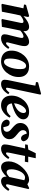

<svg xmlns="http://www.w3.org/2000/svg" viewBox="1354 -2112 774 3521"><g transform="rotate(90 1740.5 -352.0)"><path d="M195 0 65 8 51 -4 133 -395 63 -406 70 -443 274 -500 293 -484 276 -396Q326 -444 377.5 -471.5Q429 -499 475 -499Q508 -499 530 -478Q552 -457 552 -415Q552 -410 552 -404.5Q552 -399 551 -394Q601 -444 652.5 -471.5Q704 -499 750 -499Q782 -499 804 -478Q826 -457 826 -415Q826 -395 822.5 -373Q819 -351 813 -328L766 -139Q762 -125 759.5 -114.5Q757 -104 757 -96Q757 -76 773 -76Q798 -76 847 -138L877 -118Q857 -84 828.5 -53.5Q800 -23 763.5 -4Q727 15 683 15Q648 15 628.5 -1.5Q609 -18 609 -48Q609 -71 614.5 -95Q620 -119 626 -141L663 -291Q669 -314 672.5 -333.5Q676 -353 676 -365Q676 -382 668.5 -389Q661 -396 650 -396Q629 -396 601.5 -382Q574 -368 541 -338L515 -214Q504 -161 493.5 -107.5Q483 -54 473 0L343 8L329 -4L391 -302Q396 -322 399 -338.5Q402 -355 402 -367Q402 -382 394.5 -389Q387 -396 376 -396Q354 -396 326 -382Q298 -368 264 -339L237 -214Q226 -161 216 -107.5Q206 -54 195 0Z M1103 15Q1049 15 1005 -5.5Q961 -26 935 -68.5Q909 -111 909 -176Q909 -239 931 -296.5Q953 -354 992.5 -400Q1032 -446 1085 -472.5Q1138 -499 1201 -499Q1256 -499 1299 -478.5Q1342 -458 1367.5 -416Q1393 -374 1393 -308Q1393 -245 1371 -187.5Q1349 -130 1310 -84Q1271 -38 1218 -11.5Q1165 15 1103 15ZM1115 -39Q1144 -39 1168.5 -65.5Q1193 -92 1211 -136Q1229 -180 1238.5 -233Q1248 -286 1248 -338Q1248 -399 1231.5 -421.5Q1215 -444 1188 -444Q1158 -444 1133.5 -417.5Q1109 -391 1091 -347.5Q1073 -304 1063.5 -252Q1054 -200 1054 -149Q1054 -85 1071.5 -62Q1089 -39 1115 -39Z M1520 15Q1484 15 1463.5 -2.5Q1443 -20 1443 -53Q1443 -73 1447.5 -101.5Q1452 -130 1462 -174L1514 -425Q1524 -472 1534 -519.5Q1544 -567 1551 -614L1485 -625L1490 -663L1701 -719L1716 -707L1596 -140Q1589 -113 1589 -97Q1589 -76 1607 -76Q1629 -76 1678 -138L1708 -118Q1689 -85 1661.5 -54.5Q1634 -24 1598.5 -4.5Q1563 15 1520 15Z M2016 -444Q1995 -444 1971.5 -426.5Q1948 -409 1927 -378Q1906 -347 1891.5 -307Q1877 -267 1875 -223Q1943 -247 1982 -276.5Q2021 -306 2037 -337Q2053 -368 2053 -395Q2053 -420 2042 -432Q2031 -444 2016 -444ZM1909 15Q1831 15 1782.5 -35Q1734 -85 1734 -173Q1734 -238 1756.5 -296.5Q1779 -355 1819 -400.5Q1859 -446 1913 -472.5Q1967 -499 2030 -499Q2098 -499 2133.5 -469Q2169 -439 2169 -391Q2169 -328 2097.5 -273.5Q2026 -219 1877 -182Q1882 -134 1908 -111Q1934 -88 1975 -88Q2019 -88 2053 -110Q2087 -132 2110 -161L2138 -141Q2118 -103 2084.5 -67Q2051 -31 2007 -8Q1963 15 1909 15Z M2533 -136Q2533 -96 2509.5 -61.5Q2486 -27 2439.5 -6Q2393 15 2322 15Q2258 15 2219.5 -12Q2181 -39 2173 -91Q2177 -115 2191.5 -129Q2206 -143 2231 -143Q2257 -143 2275.5 -129Q2294 -115 2301 -80L2314 -26H2318Q2356 -26 2376.5 -45Q2397 -64 2397 -94Q2397 -117 2381 -139Q2365 -161 2328 -190Q2286 -225 2261 -258Q2236 -291 2236 -340Q2236 -383 2258 -419Q2280 -455 2322 -477Q2364 -499 2424 -499Q2493 -499 2527.5 -472Q2562 -445 2572 -399Q2569 -378 2555 -364.5Q2541 -351 2516 -351Q2497 -351 2477.5 -365.5Q2458 -380 2446 -412L2430 -457Q2396 -453 2381.5 -432.5Q2367 -412 2367 -387Q2367 -356 2387 -332Q2407 -308 2447 -277Q2493 -241 2513 -210.5Q2533 -180 2533 -136Z M2643 -153 2703 -426H2628L2636 -474L2724 -485L2790 -621H2882L2853 -483H2957L2946 -421L2841 -424L2782 -140Q2776 -112 2776 -97Q2776 -76 2794 -76Q2817 -76 2866 -138L2896 -118Q2877 -84 2849 -53.5Q2821 -23 2785 -4Q2749 15 2706 15Q2672 15 2650.5 -2Q2629 -19 2629 -53Q2629 -75 2633.5 -101.5Q2638 -128 2643 -153Z M3085 -176Q3085 -129 3100 -108Q3115 -87 3140 -87Q3160 -87 3181.5 -100.5Q3203 -114 3227 -137Q3228 -142 3228.5 -146Q3229 -150 3230 -154L3286 -411Q3261 -425 3234 -425Q3201 -425 3164 -391Q3141 -370 3123 -332.5Q3105 -295 3095 -253.5Q3085 -212 3085 -176ZM3303 15Q3266 15 3243 -7.5Q3220 -30 3220 -76Q3220 -79 3220 -82Q3220 -85 3220 -87Q3180 -42 3134 -13.5Q3088 15 3046 15Q3018 15 2994 1.5Q2970 -12 2955 -42.5Q2940 -73 2940 -124Q2940 -178 2960.5 -231.5Q2981 -285 3016.5 -333Q3052 -381 3096 -418.5Q3140 -456 3187 -477.5Q3234 -499 3278 -499Q3301 -499 3321 -490.5Q3341 -482 3358 -467L3431 -501L3448 -489L3368 -139Q3364 -126 3362 -115Q3360 -104 3360 -96Q3360 -76 3378 -76Q3392 -76 3409.5 -92.5Q3427 -109 3450 -139L3481 -118Q3463 -87 3435.5 -56Q3408 -25 3374.5 -5Q3341 15 3303 15Z"/></g></svg>

Font: Source Serif Pro
Style: Bold Italic
Weight: 700
Italic angle: -12°
Designer: Frank Grießhammer
Foundry: Adobe Systems Incorporated
Version: Version 3.001;hotconv 1.0.111;makeotfexe 2.5.65597